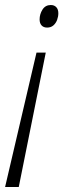

<svg xmlns="http://www.w3.org/2000/svg" viewBox="-30 -559 272 761"><path d="M-9.8 182.1 114.7 -350.6H151.4L44.4 182.1ZM156.7 -449.7Q142.6 -449.7 134.8 -458.3Q127 -466.8 127 -481.9Q127 -502.9 138.4 -521Q149.9 -539.1 171.4 -539.1Q185.1 -539.1 193.1 -530.5Q201.2 -522 201.2 -506.3Q201.2 -493.2 196.3 -480Q191.4 -466.8 181.6 -458.3Q171.9 -449.7 156.7 -449.7Z"/></svg>

Font: Open Sans SemiCondensed Light
Style: Italic
Weight: 300
Width: 4
Italic angle: -12°
Designer: Monotype Design Team
Foundry: Monotype Imaging Inc.
Version: Version 3.000